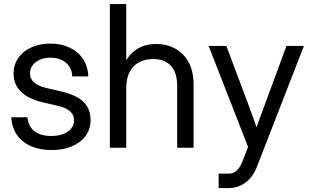

<svg xmlns="http://www.w3.org/2000/svg" viewBox="-20 -748 1573 972"><path d="M37.1 -154.3H119.1Q123.5 -107.9 154.3 -83.7Q185.1 -59.6 239.3 -59.6Q274.4 -59.6 300.5 -69.6Q326.7 -79.6 340.8 -97.7Q355 -115.7 355 -138.7Q355 -157.7 345.5 -171.9Q335.9 -186 318.6 -195.8Q301.3 -205.6 277.3 -210.9L194.3 -230.5Q122.1 -247.6 85.4 -284.2Q48.8 -320.8 48.8 -377Q48.8 -420.4 72.5 -454.6Q96.2 -488.8 138.7 -508.1Q181.2 -527.3 235.8 -527.3Q289.6 -527.3 332.5 -507.1Q375.5 -486.8 400.4 -449.2Q425.3 -411.6 426.8 -361.3H345.7Q345.2 -388.7 331.5 -410.2Q317.9 -431.6 293.2 -443.8Q268.6 -456.1 235.8 -456.1Q205.1 -456.1 181.4 -445.6Q157.7 -435.1 144.8 -417Q131.8 -398.9 131.8 -377Q131.8 -348.6 152.6 -330.6Q173.3 -312.5 211.9 -303.2L294.9 -283.7Q344.2 -272 376 -252.7Q407.7 -233.4 423.1 -205.6Q438.5 -177.7 438.5 -140.6Q438.5 -93.8 412.8 -59.3Q387.2 -24.9 342.5 -6.6Q297.9 11.7 241.2 11.7Q184.6 11.7 139.6 -6.8Q94.7 -25.4 67.6 -62.5Q40.5 -99.6 37.1 -154.3Z M619.1 0H536.1V-727.5H619.1V-390.6H593.8Q610.4 -436.5 636 -466.6Q661.6 -496.6 695.3 -511Q729 -525.4 770.5 -525.4Q823.7 -525.4 866.7 -502.2Q909.7 -479 934.8 -432.9Q960 -386.7 960 -320.3V0H877V-314.5Q877 -358.9 862.5 -388.9Q848.1 -418.9 820.8 -434.1Q793.5 -449.2 754.9 -449.2Q715.8 -449.2 685.3 -433.6Q654.8 -418 637 -385Q619.1 -352.1 619.1 -301.8Z M1086.9 130.9H1137.7Q1153.8 130.9 1166.3 124.3Q1178.7 117.7 1189 104Q1199.2 90.3 1207.5 68.8L1235.8 -4.4L1036.1 -515.6H1126L1237.3 -218.8Q1263.7 -148.9 1290 -70.3H1268.1Q1278.3 -102.5 1292.7 -142.1Q1307.1 -181.6 1320.8 -218.8L1430.2 -515.6H1518.6L1280.8 95.7Q1267.6 130.4 1246.3 154.5Q1225.1 178.7 1197.5 191.4Q1169.9 204.1 1137.7 204.1H1086.9Z"/></svg>

Font: Intratopia Thin
Style: Regular
Weight: 100
Designer: Rasmus Andersson
Foundry: rsms
Version: Version 3.000;Glyphs 3.2.3 (3260)